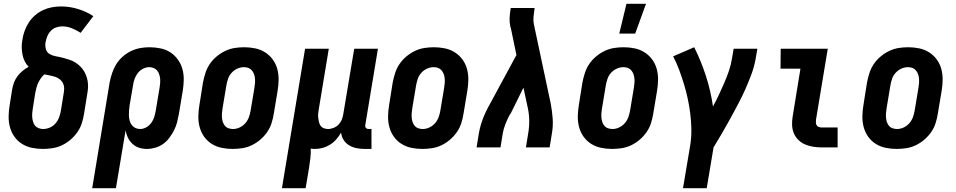

<svg xmlns="http://www.w3.org/2000/svg" viewBox="-20 -777 5040 1012"><path d="M206 8Q176 8 147.5 2Q119 -4 95.5 -19Q72 -34 56 -56.5Q40 -79 32.5 -106.5Q25 -134 25.5 -164Q26 -194 31 -223L44 -305Q47 -323 53.5 -341Q60 -359 71.5 -374.5Q83 -390 98.5 -403Q114 -416 131 -425Q118 -438 110 -454.5Q102 -471 98.5 -489.5Q95 -508 94.5 -527.5Q94 -547 98 -567Q101 -590 109.5 -613.5Q118 -637 131.5 -658Q145 -679 164.5 -696Q184 -713 206.5 -723.5Q229 -734 253 -738.5Q277 -743 301 -743Q348 -743 391.5 -729.5Q435 -716 472 -692L405 -604Q383 -618 359 -628Q335 -638 308 -638Q292 -638 276 -632.5Q260 -627 248 -614.5Q236 -602 229.5 -586Q223 -570 220 -554Q217 -535 222 -517.5Q227 -500 242.5 -491.5Q258 -483 276 -480Q294 -477 311 -472.5Q328 -468 345 -462.5Q362 -457 376.5 -448Q391 -439 403.5 -426.5Q416 -414 424.5 -399Q433 -384 438 -367Q443 -350 444 -332Q445 -314 442 -295Q439 -276 436 -258L423 -177Q419 -152 411 -127Q403 -102 387.5 -80Q372 -58 351.5 -40.5Q331 -23 307 -11.5Q283 0 257 4Q231 8 206 8ZM207 -97Q225 -97 242.5 -104.5Q260 -112 272.5 -126.5Q285 -141 291.5 -158.5Q298 -176 301 -194L314 -275Q317 -290 318 -305.5Q319 -321 313.5 -334.5Q308 -348 297 -357.5Q286 -367 272.5 -371.5Q259 -376 244 -379Q229 -382 214 -385Q203 -376 195 -364Q187 -352 181 -339.5Q175 -327 172 -314Q169 -301 166 -288L153 -206Q151 -194 150 -182Q149 -170 150 -158Q151 -146 154.5 -134.5Q158 -123 165 -114.5Q172 -106 183.5 -101.5Q195 -97 207 -97Z M466 215 558 -343Q563 -368 571 -392Q579 -416 592.5 -438Q606 -460 626 -478Q646 -496 670 -507.5Q694 -519 718.5 -523.5Q743 -528 767 -528Q797 -528 826 -522Q855 -516 878 -501Q901 -486 917.5 -463Q934 -440 941.5 -413Q949 -386 948.5 -356Q948 -326 943 -297L923 -177Q919 -155 913.5 -133Q908 -111 897.5 -90.5Q887 -70 873 -51Q859 -32 840 -18.5Q821 -5 798.5 1.5Q776 8 754 8Q732 8 712.5 1.5Q693 -5 678 -19Q663 -33 654 -51.5Q645 -70 642 -90L591 215ZM719 -97Q735 -97 751 -106Q767 -115 777.5 -129.5Q788 -144 793 -160.5Q798 -177 801 -194L821 -314Q823 -326 824 -338Q825 -350 824 -362Q823 -374 819 -385.5Q815 -397 808 -405.5Q801 -414 790 -418.5Q779 -423 767 -423Q750 -423 733.5 -414.5Q717 -406 706 -391.5Q695 -377 689 -360Q683 -343 681 -326L663 -221Q661 -207 660 -193.5Q659 -180 659.5 -167Q660 -154 663.5 -141Q667 -128 674.5 -118Q682 -108 693.5 -102.5Q705 -97 719 -97Z M1206 8Q1176 8 1147.5 2Q1119 -4 1095.5 -19Q1072 -34 1056 -56.5Q1040 -79 1032.5 -106.5Q1025 -134 1025.5 -164Q1026 -194 1031 -223L1050 -343Q1055 -368 1063 -393Q1071 -418 1086 -440Q1101 -462 1122 -479.5Q1143 -497 1167 -508.5Q1191 -520 1216.5 -524Q1242 -528 1267 -528Q1297 -528 1325.5 -522Q1354 -516 1377.5 -501Q1401 -486 1417.5 -463.5Q1434 -441 1441.5 -413.5Q1449 -386 1448.5 -356Q1448 -326 1443 -297L1423 -177Q1419 -152 1411 -127Q1403 -102 1387.5 -80Q1372 -58 1351.5 -40.5Q1331 -23 1307 -11.5Q1283 0 1257 4Q1231 8 1206 8ZM1208 -97Q1226 -97 1243 -105Q1260 -113 1272.5 -127Q1285 -141 1291.5 -158.5Q1298 -176 1301 -194L1321 -314Q1323 -326 1324 -338.5Q1325 -351 1324 -363Q1323 -375 1319 -386Q1315 -397 1307.5 -406Q1300 -415 1289 -419Q1278 -423 1266 -423Q1248 -423 1230.5 -415Q1213 -407 1200.5 -393Q1188 -379 1182 -361.5Q1176 -344 1173 -326L1153 -206Q1151 -194 1150 -181.5Q1149 -169 1150 -157Q1151 -145 1154.5 -134Q1158 -123 1165.5 -114Q1173 -105 1184.5 -101Q1196 -97 1208 -97Z M1466 215 1588 -520H1713L1661 -206Q1659 -194 1657.5 -182Q1656 -170 1657 -158.5Q1658 -147 1660.5 -136Q1663 -125 1669 -115.5Q1675 -106 1686 -101.5Q1697 -97 1709 -97Q1724 -97 1739.5 -103.5Q1755 -110 1766 -122Q1777 -134 1782.5 -149Q1788 -164 1790 -179L1847 -520H1972L1905 -116Q1904 -108 1909 -102.5Q1914 -97 1921 -97H1938V8H1903Q1881 8 1860 4Q1839 0 1821 -10.5Q1803 -21 1791.5 -39Q1780 -57 1778 -78Q1767 -59 1752.5 -42.5Q1738 -26 1719.5 -14.5Q1701 -3 1680.5 2.5Q1660 8 1640 8Q1634 8 1629 7.5Q1624 7 1618 6Q1619 31 1616 56.5Q1613 82 1609 107L1591 215Z M2206 8Q2176 8 2147.5 2Q2119 -4 2095.5 -19Q2072 -34 2056 -56.5Q2040 -79 2032.5 -106.5Q2025 -134 2025.5 -164Q2026 -194 2031 -223L2050 -343Q2055 -368 2063 -393Q2071 -418 2086 -440Q2101 -462 2122 -479.5Q2143 -497 2167 -508.5Q2191 -520 2216.5 -524Q2242 -528 2267 -528Q2297 -528 2325.5 -522Q2354 -516 2377.5 -501Q2401 -486 2417.5 -463.5Q2434 -441 2441.5 -413.5Q2449 -386 2448.5 -356Q2448 -326 2443 -297L2423 -177Q2419 -152 2411 -127Q2403 -102 2387.5 -80Q2372 -58 2351.5 -40.5Q2331 -23 2307 -11.5Q2283 0 2257 4Q2231 8 2206 8ZM2208 -97Q2226 -97 2243 -105Q2260 -113 2272.5 -127Q2285 -141 2291.5 -158.5Q2298 -176 2301 -194L2321 -314Q2323 -326 2324 -338.5Q2325 -351 2324 -363Q2323 -375 2319 -386Q2315 -397 2307.5 -406Q2300 -415 2289 -419Q2278 -423 2266 -423Q2248 -423 2230.5 -415Q2213 -407 2200.5 -393Q2188 -379 2182 -361.5Q2176 -344 2173 -326L2153 -206Q2151 -194 2150 -181.5Q2149 -169 2150 -157Q2151 -145 2154.5 -134Q2158 -123 2165.5 -114Q2173 -105 2184.5 -101Q2196 -97 2208 -97Z M2492 0 2504 -74Q2511 -114 2526 -153Q2541 -192 2563 -230L2702 -487L2673 -627Q2672 -630 2671.5 -632Q2671 -634 2670 -636V-637Q2665 -659 2666 -682Q2667 -705 2671 -728L2672 -735H2798L2797 -728Q2794 -708 2792 -688Q2790 -668 2794 -649L2883 -230Q2890 -192 2893 -153Q2896 -114 2889 -74L2877 0H2752L2764 -74Q2770 -108 2769.5 -142Q2769 -176 2762 -208L2739 -315L2673 -181Q2670 -178 2668 -174.5Q2666 -171 2664 -167Q2652 -144 2643 -120.5Q2634 -97 2630 -74L2618 0Z M3206 8Q3176 8 3147.5 2Q3119 -4 3095.5 -19Q3072 -34 3056 -56.5Q3040 -79 3032.5 -106.5Q3025 -134 3025.5 -164Q3026 -194 3031 -223L3050 -343Q3055 -368 3063 -393Q3071 -418 3086 -440Q3101 -462 3122 -479.5Q3143 -497 3167 -508.5Q3191 -520 3216.5 -524Q3242 -528 3267 -528Q3297 -528 3325.5 -522Q3354 -516 3377.5 -501Q3401 -486 3417.5 -463.5Q3434 -441 3441.5 -413.5Q3449 -386 3448.5 -356Q3448 -326 3443 -297L3423 -177Q3419 -152 3411 -127Q3403 -102 3387.5 -80Q3372 -58 3351.5 -40.5Q3331 -23 3307 -11.5Q3283 0 3257 4Q3231 8 3206 8ZM3208 -97Q3226 -97 3243 -105Q3260 -113 3272.5 -127Q3285 -141 3291.5 -158.5Q3298 -176 3301 -194L3321 -314Q3323 -326 3324 -338.5Q3325 -351 3324 -363Q3323 -375 3319 -386Q3315 -397 3307.5 -406Q3300 -415 3289 -419Q3278 -423 3266 -423Q3248 -423 3230.5 -415Q3213 -407 3200.5 -393Q3188 -379 3182 -361.5Q3176 -344 3173 -326L3153 -206Q3151 -194 3150 -181.5Q3149 -169 3150 -157Q3151 -145 3154.5 -134Q3158 -123 3165.5 -114Q3173 -105 3184.5 -101Q3196 -97 3208 -97ZM3244 -600 3282 -757H3385L3328 -600Z M3580 215 3619 -17Q3625 -59 3624 -99.5Q3623 -140 3618 -180Q3613 -220 3604.5 -259Q3596 -298 3584.5 -335.5Q3573 -373 3559.5 -409.5Q3546 -446 3528 -480L3639 -528Q3675 -456 3700.5 -377.5Q3726 -299 3738 -216Q3755 -247 3769.5 -278Q3784 -309 3797.5 -340Q3811 -371 3822 -403.5Q3833 -436 3838 -468L3847 -520H3972L3963 -468Q3956 -427 3941 -386.5Q3926 -346 3908.5 -306.5Q3891 -267 3870.5 -228.5Q3850 -190 3829 -151.5Q3808 -113 3786 -75.5Q3764 -38 3741 0L3705 215Z M4312 0Q4289 0 4266.5 -3.5Q4244 -7 4224 -15.5Q4204 -24 4188.5 -39Q4173 -54 4164.5 -74Q4156 -94 4155 -117Q4154 -140 4158 -163L4199 -415H4094L4095 -520H4343L4281 -146Q4280 -138 4280.5 -130Q4281 -122 4285 -116Q4289 -110 4296.5 -107.5Q4304 -105 4312 -105H4395V0Z M4706 8Q4676 8 4647.5 2Q4619 -4 4595.5 -19Q4572 -34 4556 -56.5Q4540 -79 4532.5 -106.5Q4525 -134 4525.5 -164Q4526 -194 4531 -223L4550 -343Q4555 -368 4563 -393Q4571 -418 4586 -440Q4601 -462 4622 -479.5Q4643 -497 4667 -508.5Q4691 -520 4716.5 -524Q4742 -528 4767 -528Q4797 -528 4825.5 -522Q4854 -516 4877.5 -501Q4901 -486 4917.5 -463.5Q4934 -441 4941.5 -413.5Q4949 -386 4948.5 -356Q4948 -326 4943 -297L4923 -177Q4919 -152 4911 -127Q4903 -102 4887.5 -80Q4872 -58 4851.5 -40.5Q4831 -23 4807 -11.5Q4783 0 4757 4Q4731 8 4706 8ZM4708 -97Q4726 -97 4743 -105Q4760 -113 4772.5 -127Q4785 -141 4791.5 -158.5Q4798 -176 4801 -194L4821 -314Q4823 -326 4824 -338.5Q4825 -351 4824 -363Q4823 -375 4819 -386Q4815 -397 4807.5 -406Q4800 -415 4789 -419Q4778 -423 4766 -423Q4748 -423 4730.5 -415Q4713 -407 4700.5 -393Q4688 -379 4682 -361.5Q4676 -344 4673 -326L4653 -206Q4651 -194 4650 -181.5Q4649 -169 4650 -157Q4651 -145 4654.5 -134Q4658 -123 4665.5 -114Q4673 -105 4684.5 -101Q4696 -97 4708 -97Z"/></svg>

Font: Iosevka Curly Extrabold
Style: Italic
Weight: 800
Italic angle: -9°
Monospace: yes
Designer: Belleve Invis
Foundry: Belleve Invis
Version: Version 22.1.2; ttfautohint (v1.8.4)